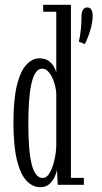

<svg xmlns="http://www.w3.org/2000/svg" viewBox="-20 -770 423 800"><path d="M308.5 -596.5Q314 -619 316.8 -646.5Q319.5 -674 319.5 -699Q319.5 -720 326 -729.5Q332.5 -739 343.5 -739Q354.5 -739 360.2 -730.5Q366 -722 366 -704Q366 -678.5 356.8 -646.2Q347.5 -614 333.5 -586ZM148.5 10Q116 10 90.8 -16.5Q65.5 -43 50.8 -102Q36 -161 36 -259Q36 -356 50.5 -414.8Q65 -473.5 89.8 -500.2Q114.5 -527 144.5 -527Q168.5 -527 183 -516.2Q197.5 -505.5 205 -491.5Q212.5 -477.5 214.5 -466.5V-721H160V-750H275.5V-29H329.5V0H220.5L217.5 -64.5Q216 -51 208 -33.5Q200 -16 185.5 -3Q171 10 148.5 10ZM158 -28.5Q174.5 -28.5 186.5 -48.8Q198.5 -69 205.8 -99.2Q213 -129.5 214.5 -159V-382.5Q212.5 -407 204.2 -430.5Q196 -454 183.5 -469Q171 -484 156 -484Q139 -484 127.8 -466.2Q116.5 -448.5 110 -417Q103.5 -385.5 100.8 -344.5Q98 -303.5 98 -257Q98 -202 101.2 -159.5Q104.5 -117 111.5 -87.8Q118.5 -58.5 130 -43.5Q141.5 -28.5 158 -28.5Z"/></svg>

Font: Imbue 24pt Light
Style: Regular
Weight: 300
Designer: Tyler Finck
Foundry: Etcetera Type Company
Version: Version 1.102